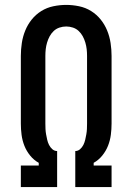

<svg xmlns="http://www.w3.org/2000/svg" viewBox="-20 -763 540 783"><path d="M65 0V-88H138V-99Q118 -110 103 -128.5Q88 -147 79.5 -168.5Q71 -190 68 -213Q65 -236 65 -259V-535Q65 -561 69 -587.5Q73 -614 83 -638.5Q93 -663 109.5 -683.5Q126 -704 148.5 -718Q171 -732 197.5 -737.5Q224 -743 250 -743Q276 -743 302.5 -737.5Q329 -732 351.5 -718Q374 -704 390.5 -683.5Q407 -663 417 -638.5Q427 -614 431 -587.5Q435 -561 435 -535V-259Q435 -236 432 -213Q429 -190 420.5 -168.5Q412 -147 397 -128.5Q382 -110 362 -99V-88H435V0H287V-147Q298 -147 306.5 -154.5Q315 -162 320 -172Q325 -182 327.5 -193Q330 -204 332 -215Q334 -226 334.5 -237Q335 -248 335 -259V-535Q335 -549 333.5 -562.5Q332 -576 328 -589.5Q324 -603 317.5 -615Q311 -627 301 -636.5Q291 -646 277.5 -650.5Q264 -655 250 -655Q236 -655 222.5 -650.5Q209 -646 199 -636.5Q189 -627 182.5 -615Q176 -603 172 -589.5Q168 -576 166.5 -562.5Q165 -549 165 -535V-259Q165 -248 165.5 -237Q166 -226 168 -215Q170 -204 172.5 -193Q175 -182 180 -172Q185 -162 193.5 -154.5Q202 -147 213 -147V0Z"/></svg>

Font: Iosevka Slab Semibold
Style: Regular
Weight: 600
Monospace: yes
Designer: Belleve Invis
Foundry: Belleve Invis
Version: Version 11.1.1; ttfautohint (v1.8.3)